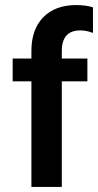

<svg xmlns="http://www.w3.org/2000/svg" viewBox="-20 -738 387 758"><path d="M325 -417H224V0H104V-417H30V-507H104V-537Q104 -622 151 -670Q198 -718 281 -718Q319 -718 347 -709V-608Q321 -618 297 -618Q224 -618 224 -536V-507H325Z"/></svg>

Font: Hind Mysuru SemiBold
Style: Regular
Weight: 600
Designer: Manushi Parikh, Hitesh Malaviya
Foundry: Indian Type Foundry
Version: Version 0.703;PS 1.0;hotconv 1.0.86;makeotf.lib2.5.63406